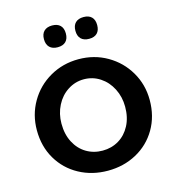

<svg xmlns="http://www.w3.org/2000/svg" viewBox="-131 -1025 1052 1147"><g transform="rotate(-15 395.5 -451.5)"><path d="M46.6 -332.8Q46.6 -427.8 92.5 -507.2Q138.4 -586.6 218.5 -632.7Q298.7 -678.8 395.7 -678.8Q492.9 -678.8 572.5 -632.8Q652.2 -586.8 698.5 -507.8Q744.8 -428.8 744.8 -333.6Q744.8 -233 698.9 -154.7Q653 -76.4 573.2 -33Q493.5 10.4 395.7 10.4Q297.9 10.4 218.1 -33Q138.4 -76.4 92.5 -154.3Q46.6 -232.2 46.6 -332.8ZM592.6 -332.8Q592.6 -393.7 566.5 -444.9Q540.4 -496 495.4 -525.3Q450.4 -554.7 395.7 -554.7Q341.8 -554.7 296.4 -525.3Q250.9 -496 224.9 -444.9Q198.8 -393.7 198.8 -332.8Q198.8 -266.3 224.9 -216.7Q250.9 -167.1 295.6 -140.4Q340.2 -113.7 395.7 -113.7Q451.2 -113.7 495.8 -140.4Q540.4 -167.1 566.5 -216.7Q592.6 -266.3 592.6 -332.8ZM422.8 -847.2Q422.8 -879.8 440.3 -897Q457.9 -914.3 490.4 -914.3Q522.9 -914.3 540.2 -897Q557.5 -879.7 557.5 -847.1Q557.5 -814.5 540.3 -797.1Q523 -779.7 490.6 -779.7Q457.9 -779.7 440.3 -797.2Q422.8 -814.7 422.8 -847.2ZM228.3 -847.2Q228.3 -879.8 246 -897Q263.8 -914.3 295.9 -914.3Q328.7 -914.3 346.2 -897Q363.7 -879.7 363.7 -847.1Q363.7 -814.5 346.3 -797.1Q328.8 -779.7 295.9 -779.7Q263.8 -779.7 246 -797.2Q228.3 -814.7 228.3 -847.2Z"/></g></svg>

Font: SN Pro Thin
Style: Regular
Weight: 200
Designer: Tobias Whetton
Foundry: Supernotes
Version: Version 1.003;Glyphs 3.3 (3324)